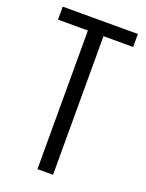

<svg xmlns="http://www.w3.org/2000/svg" viewBox="-134 -767 632 833"><g transform="rotate(20 181.5 -350.0)"><path d="M355 -700V-640H182L218 -679V0H146V-679L179 -640H8V-700Z"/></g></svg>

Font: Pathway Extreme Condensed Light
Style: Regular
Weight: 300
Width: 3
Version: Version 1.001;gftools[0.9.26]